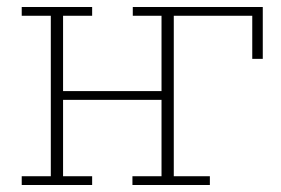

<svg xmlns="http://www.w3.org/2000/svg" viewBox="-20 -528 803 548"><path d="M42 -25H125V-483H42V-508H243V-483H160V-268H441V-483H359V-508H730V-360H700V-483H476V-25H579V0H358V-25H441V-243H160V-25H243V0H42Z"/></svg>

Font: IBM Plex Serif ExtLt
Style: Regular
Weight: 200
Designer: Mike Abbink, Paul van der Laan, Pieter van Rosmalen
Foundry: Bold Monday
Version: Version 3.001